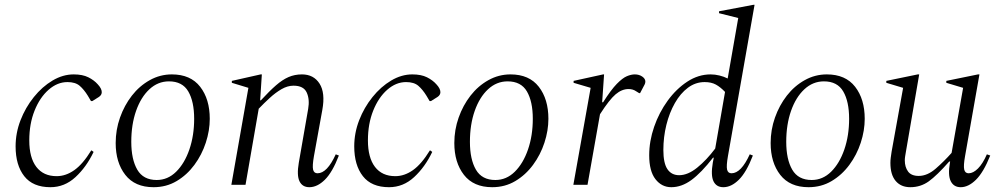

<svg xmlns="http://www.w3.org/2000/svg" viewBox="-20 -770 4165 800"><path d="M190 10Q117 10 81 -36Q45 -82 45 -160Q45 -216 65.5 -269Q86 -322 121 -365.5Q156 -409 199 -434.5Q242 -460 287 -460Q324 -460 348 -448Q372 -436 387 -419Q404 -401 404 -386Q404 -374 392 -366L365 -349H359L346 -371Q330 -397 312 -412.5Q294 -428 261 -428Q219 -428 182.5 -396Q146 -364 124 -309Q102 -254 102 -185Q102 -113 131.5 -74.5Q161 -36 216 -36Q254 -36 289.5 -61Q325 -86 360 -143H362L370 -137Q340 -74 294.5 -32Q249 10 190 10Z M620 10Q542 10 502 -41.5Q462 -93 462 -174Q462 -229 480 -280Q498 -331 529.5 -371.5Q561 -412 604 -436Q647 -460 696 -460Q774 -460 814 -408.5Q854 -357 854 -275Q854 -226 837.5 -175.5Q821 -125 790 -83Q759 -41 716 -15.5Q673 10 620 10ZM633 -20Q679 -20 714 -54.5Q749 -89 769 -147Q789 -205 789 -275Q789 -347 764.5 -389Q740 -431 684 -431Q638 -431 602.5 -398Q567 -365 547 -308Q527 -251 527 -179Q527 -106 552 -63Q577 -20 633 -20Z M944 0 1015 -404 946 -425V-433L1066 -460H1071L1064 -352H1067Q1103 -391 1130 -414.5Q1157 -438 1182.5 -449Q1208 -460 1238 -460Q1287 -460 1311.5 -421.5Q1336 -383 1323 -312L1288 -119Q1281 -79 1284.5 -63.5Q1288 -48 1303 -48Q1343 -48 1379 -127L1392 -122Q1365 -52 1333.5 -21Q1302 10 1269 10Q1240 10 1228 -14.5Q1216 -39 1225 -92L1264 -316Q1271 -356 1258 -384.5Q1245 -413 1203 -413Q1178 -413 1153 -398.5Q1128 -384 1104 -362Q1080 -340 1058 -317L1003 0Z M1601 10Q1528 10 1492 -36Q1456 -82 1456 -160Q1456 -216 1476.5 -269Q1497 -322 1532 -365.5Q1567 -409 1610 -434.5Q1653 -460 1698 -460Q1735 -460 1759 -448Q1783 -436 1798 -419Q1815 -401 1815 -386Q1815 -374 1803 -366L1776 -349H1770L1757 -371Q1741 -397 1723 -412.5Q1705 -428 1672 -428Q1630 -428 1593.5 -396Q1557 -364 1535 -309Q1513 -254 1513 -185Q1513 -113 1542.5 -74.5Q1572 -36 1627 -36Q1665 -36 1700.5 -61Q1736 -86 1771 -143H1773L1781 -137Q1751 -74 1705.5 -32Q1660 10 1601 10Z M2031 10Q1953 10 1913 -41.5Q1873 -93 1873 -174Q1873 -229 1891 -280Q1909 -331 1940.5 -371.5Q1972 -412 2015 -436Q2058 -460 2107 -460Q2185 -460 2225 -408.5Q2265 -357 2265 -275Q2265 -226 2248.5 -175.5Q2232 -125 2201 -83Q2170 -41 2127 -15.5Q2084 10 2031 10ZM2044 -20Q2090 -20 2125 -54.5Q2160 -89 2180 -147Q2200 -205 2200 -275Q2200 -347 2175.5 -389Q2151 -431 2095 -431Q2049 -431 2013.5 -398Q1978 -365 1958 -308Q1938 -251 1938 -179Q1938 -106 1963 -63Q1988 -20 2044 -20Z M2369 0 2441 -404 2370 -425V-433L2493 -460H2497L2489 -344H2493Q2526 -396 2550 -420.5Q2574 -445 2592 -452.5Q2610 -460 2625 -460Q2643 -460 2656 -451Q2669 -442 2669 -430Q2669 -424 2666 -418L2647 -382H2643L2630 -390Q2617 -399 2599 -399Q2571 -399 2545 -377Q2519 -355 2480 -294L2428 0Z M2777 10Q2737 10 2711 -23.5Q2685 -57 2685 -123Q2685 -182 2705.5 -241.5Q2726 -301 2762 -350.5Q2798 -400 2844 -430Q2890 -460 2941 -460Q2959 -460 2977.5 -455.5Q2996 -451 3012 -443L3056 -695L2976 -715V-723L3119 -750H3124L3013 -119Q3006 -79 3009.5 -63.5Q3013 -48 3028 -48Q3068 -48 3104 -127L3117 -122Q3090 -52 3058.5 -21Q3027 10 2994 10Q2965 10 2953 -14.5Q2941 -39 2950 -92L2954 -113H2951Q2902 -50 2861 -20Q2820 10 2777 10ZM2744 -145Q2744 -90 2761 -65Q2778 -40 2810 -40Q2846 -40 2885 -71.5Q2924 -103 2960 -151L3001 -387Q2982 -407 2963 -417.5Q2944 -428 2916 -428Q2878 -428 2846.5 -404.5Q2815 -381 2792 -340.5Q2769 -300 2756.5 -249.5Q2744 -199 2744 -145Z M3349 10Q3271 10 3231 -41.5Q3191 -93 3191 -174Q3191 -229 3209 -280Q3227 -331 3258.5 -371.5Q3290 -412 3333 -436Q3376 -460 3425 -460Q3503 -460 3543 -408.5Q3583 -357 3583 -275Q3583 -226 3566.5 -175.5Q3550 -125 3519 -83Q3488 -41 3445 -15.5Q3402 10 3349 10ZM3362 -20Q3408 -20 3443 -54.5Q3478 -89 3498 -147Q3518 -205 3518 -275Q3518 -347 3493.5 -389Q3469 -431 3413 -431Q3367 -431 3331.5 -398Q3296 -365 3276 -308Q3256 -251 3256 -179Q3256 -106 3281 -63Q3306 -20 3362 -20Z M3773 10Q3734 10 3712 -16Q3690 -42 3690 -91Q3690 -102 3691.5 -113.5Q3693 -125 3695 -138L3743 -404L3673 -425V-433L3804 -460H3810L3755 -140Q3753 -128 3751.5 -119Q3750 -110 3750 -102Q3750 -74 3763.5 -55.5Q3777 -37 3808 -37Q3844 -37 3879 -67.5Q3914 -98 3945 -133L3993 -404L3923 -425V-433L4055 -460H4061L4001 -119Q3994 -80 3997.5 -64Q4001 -48 4016 -48Q4035 -48 4055 -68Q4075 -88 4092 -127L4106 -122Q4078 -52 4046.5 -21Q4015 10 3983 10Q3954 10 3941.5 -15Q3929 -40 3938 -92L3939 -97H3935Q3884 -39 3850 -14.5Q3816 10 3773 10Z"/></svg>

Font: Spectral Light
Style: Italic
Weight: 300
Italic angle: -10°
Designer: Jean-Baptiste Levee
Foundry: Production Type
Version: Version 2.001